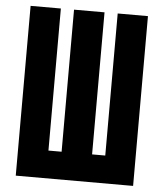

<svg xmlns="http://www.w3.org/2000/svg" viewBox="-53 -781 705 828"><g transform="rotate(5 300.0 -367.5)"><path d="M46 0V-735H177V-120H234V-735H366V-120H423V-735H554V0Z"/></g></svg>

Font: Iosevka Custom Heavy Extended
Style: Regular
Weight: 900
Width: 7
Monospace: yes
Designer: Belleve Invis
Foundry: Belleve Invis
Version: Version 11.2.4; ttfautohint (v1.8.4)